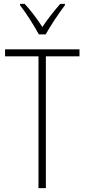

<svg xmlns="http://www.w3.org/2000/svg" viewBox="-20 -968 436 988"><path d="M180 -791H215C240 -836 282 -899 314 -941V-948H290C255 -908 226 -871 198 -829C172 -870 137 -916 107 -948H83V-941C112 -905 155 -837 180 -791ZM216 0V-678H389V-714H6V-678H178V0Z"/></svg>

Font: Noto Sans Ethiopic Condensed ExtraLight
Style: Regular
Weight: 200
Width: 3
Designer: Monotype Design Team
Foundry: Monotype Imaging Inc.
Version: Version 2.102